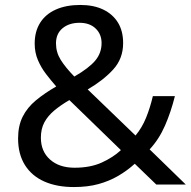

<svg xmlns="http://www.w3.org/2000/svg" viewBox="-20 -745 772 775"><path d="M304 -725Q358 -725 396.5 -706.5Q435 -688 456 -654Q477 -620 477 -571Q477 -508 436.5 -464Q396 -420 334 -384L527 -198Q553 -229 569.5 -269.5Q586 -310 597 -357H686Q670 -293 646 -238Q622 -183 584 -142L730 0H611L524 -84Q493 -56 457 -35Q421 -14 377.5 -2Q334 10 278 10Q209 10 158.5 -12.5Q108 -35 80.5 -79Q53 -123 53 -186Q53 -237 71.5 -274Q90 -311 125 -340Q160 -369 207 -396Q186 -420 166 -446Q146 -472 133 -502.5Q120 -533 120 -569Q120 -618 142 -653Q164 -688 205.5 -706.5Q247 -725 304 -725ZM260 -341Q224 -320 198.5 -298.5Q173 -277 159 -251Q145 -225 145 -189Q145 -134 182 -101Q219 -68 281 -68Q345 -68 391 -89Q437 -110 468 -139ZM301 -653Q259 -653 232.5 -631Q206 -609 206 -570Q206 -534 225 -503.5Q244 -473 280 -436Q339 -470 364.5 -500.5Q390 -531 390 -571Q390 -607 366 -630Q342 -653 301 -653Z"/></svg>

Font: lhindi85
Style: Book
Weight: 400
Designer: Jelle Bosma - Monotype Design Team
Foundry: Monotype Imaging Inc.
Version: Version 2.003